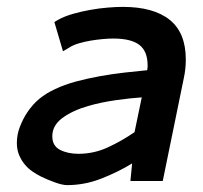

<svg xmlns="http://www.w3.org/2000/svg" viewBox="-20 -526 590 558"><path d="M208 -79Q253 -79 294 -98Q335 -117 371 -142L392 -243Q360 -241 317.5 -235Q275 -229 236 -218Q189 -204 160.5 -182.5Q132 -161 132 -130Q132 -102 154.5 -90.5Q177 -79 208 -79ZM364 -51Q323 -26 274.5 -7Q226 12 175 12Q161 12 138 3.5Q115 -5 99 -13Q87 -19 74.5 -27.5Q62 -36 52 -48Q42 -60 35.5 -75.5Q29 -91 29 -111Q29 -135 38 -158Q47 -181 59 -199Q75 -223 94.5 -239Q114 -255 140 -267Q167 -280 200.5 -289Q234 -298 270 -304.5Q306 -311 341.5 -315Q377 -319 408 -322Q408 -327 409 -330V-336Q409 -377 385 -395.5Q361 -414 309 -414Q296 -414 279 -412.5Q262 -411 244 -408Q226 -405 209 -400Q192 -395 180 -387L163 -377L138 -462L148 -468Q168 -479 193 -486Q218 -493 243.5 -497.5Q269 -502 293.5 -504Q318 -506 337 -506Q426 -506 473 -468.5Q520 -431 520 -353Q520 -325 514 -298L453 0H359Z"/></svg>

Font: Codetta
Style: Bold Italic
Weight: 700
Italic angle: -11°
Designer: Ulrich Proeller
Foundry: PROSA GmbH
Version: Version 2.00;September 29, 2018;FontCreator 11.5.0.2427 64-b